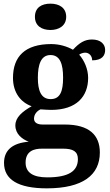

<svg xmlns="http://www.w3.org/2000/svg" viewBox="-20 -790 600 1050"><path d="M256 -626C302 -626 342 -649 342 -698C342 -749 302 -770 256 -770C208 -770 171 -749 171 -698C171 -649 208 -626 256 -626ZM236 240C433 240 526 167 526 44C526 -52 467 -109 334 -109H213C185 -109 166 -119 166 -141C166 -165 183 -184 202 -192C214 -191 245 -189 260 -189C399 -189 462 -263 462 -364C462 -413 440 -461 413 -491C420 -497 435 -502 446 -502C465 -502 484 -487 484 -460C539 -460 555 -487 555 -517C555 -548 531 -574 483 -574C443 -574 414 -556 379 -518C349 -535 307 -549 260 -549C117 -549 51 -481 51 -364C51 -283 94 -230 153 -209C101 -179 64 -148 64 -104C64 -57 101 -29 137 -15C50 -8 2 30 2 101C2 192 79 240 236 240ZM257 -248C205 -248 187 -294 187 -364C187 -437 204 -489 256 -489C309 -489 325 -439 325 -365C325 -293 310 -248 257 -248ZM238 180C161 180 120 154 120 99C120 34 169 23 209 23H325C379 23 406 38 406 80C406 146 355 180 238 180Z"/></svg>

Font: Noto Serif Test
Style: Bold
Weight: 700
Version: Version 1.000